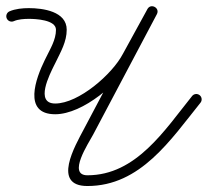

<svg xmlns="http://www.w3.org/2000/svg" viewBox="-32 -590 677 626"><path d="M13.1 -521C13.1 -521 13.1 -521 13.1 -521C27.2 -527.3 46.8 -528.5 62 -528.5C83.5 -528.5 150.5 -525.7 150.5 -493C150.5 -460.3 132 -431.2 118.2 -402.6C118.2 -402.6 118.3 -402.7 118.3 -402.7C118.3 -402.8 118.3 -402.8 118.3 -402.8C116.7 -399.5 115 -396.2 113.3 -392.8C113.3 -392.8 113.3 -392.8 113.3 -392.8C113.3 -392.7 113.3 -392.7 113.3 -392.7C85.7 -336.3 40.6 -217.5 148 -217.5C238.3 -217.5 359.2 -320.3 399.5 -397.9C399.5 -397.9 399.5 -397.8 399.4 -397.8C399.4 -397.7 399.3 -397.6 399.3 -397.6C426 -446.3 452.7 -494.9 479.3 -543.6C484.9 -553.7 479.9 -563 472.2 -567.2C464.4 -571.4 454 -570.4 448.5 -560.2C379.2 -429.2 309.9 -298.2 240.5 -167.2C240.5 -167.2 240.5 -167.2 240.5 -167.2C240.5 -167.2 240.5 -167.2 240.5 -167.2C213.5 -115.9 136.2 16.5 253 16.5C426.2 16.5 524.7 -134.7 621.6 -255C627.7 -262.5 626.5 -273.6 619 -279.6C611.5 -285.7 600.4 -284.5 594.4 -277C505.3 -166.4 412.1 -18.5 253 -18.5C186.7 -18.5 257.2 -123.8 271.5 -150.8C271.5 -150.8 271.5 -150.8 271.5 -150.8C271.5 -150.8 271.5 -150.8 271.5 -150.8C340.8 -281.8 410.1 -412.8 479.5 -543.8C484.9 -554.1 480 -563.3 472.3 -567.4C464.6 -571.5 454.2 -570.6 448.7 -560.4C422 -511.7 395.3 -463.1 368.7 -414.4C368.7 -414.4 368.6 -414.3 368.6 -414.2C368.5 -414.2 368.5 -414.1 368.5 -414.1C334.4 -348.5 224.7 -252.5 148 -252.5C80.8 -252.5 130.1 -347.5 144.7 -377.3C144.7 -377.3 144.7 -377.3 144.7 -377.2C144.7 -377.2 144.7 -377.2 144.7 -377.2C146.3 -380.5 148 -383.8 149.7 -387.2C149.7 -387.2 149.7 -387.2 149.7 -387.3C149.7 -387.3 149.8 -387.4 149.8 -387.4C166.1 -421.3 185.5 -454 185.5 -493C185.5 -553.3 107.3 -563.5 62 -563.5C41.8 -563.5 17.6 -561.3 -1.1 -553C-9.9 -549.1 -13.9 -538.7 -10 -529.9C-6.1 -521.1 4.3 -517.1 13.1 -521Z"/></svg>

Font: FRB American Cursive Guidelines
Style: Italic
Weight: 400
Italic angle: -25°
Version: Version 2.0;Modular Font Editor K font №1